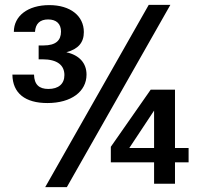

<svg xmlns="http://www.w3.org/2000/svg" viewBox="-20 -756 839 790"><path d="M614 -301V-147H512ZM614 0H700V-88H756V-147H700V-387H600L436 -152V-88H614ZM31 -449C32 -372 84 -332 175 -332C274 -332 336 -380 336 -449C336 -496 307 -529 253 -541C302 -554 325 -581 325 -624C325 -691 269 -735 183 -735C94 -735 37 -690 37 -625H124C126 -659 145 -676 178 -676C212 -676 231 -658 231 -626C231 -590 210 -569 159 -569H139V-512H154C217 -512 245 -487 245 -447C245 -411 221 -390 179 -390C141 -390 121 -408 120 -449ZM592 -736 166 14H255L681 -736Z"/></svg>

Font: Perun SemiBold
Style: Regular
Weight: 600
Foundry: Copyright (c) Stefan Peev, Context Ltd, 2016
Version: Version 1.089